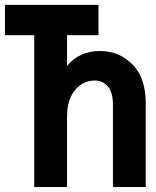

<svg xmlns="http://www.w3.org/2000/svg" viewBox="-20 -752 626 772"><path d="M117.7 0V-610.4H0V-732.4H376V-610.4H249.5V-487.3Q299.3 -546.9 382.3 -546.9Q461.9 -546.9 516.1 -489.3Q565.9 -436.5 565.9 -336.4Q565.9 -336.4 565.9 0H434.1V-329.6Q434.1 -380.4 414.6 -403.3Q393.6 -428.2 360.8 -428.2Q317.9 -428.2 286.6 -395.5Q249.5 -356.4 249.5 -282.2V0Z"/></svg>

Font: Consola Mono
Style: Bold
Weight: 700
Monospace: yes
Designer: Wojciech Kalinowski "wmk69" (wmk69@o2.pl)
Foundry: Wojciech Kalinowski "wmk69" (wmk69@o2.pl)
Version: Version 2.1.0